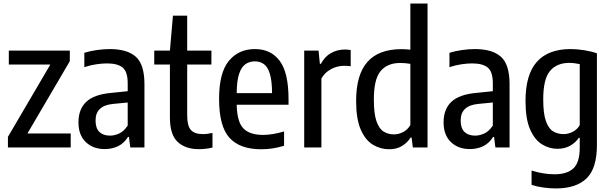

<svg xmlns="http://www.w3.org/2000/svg" viewBox="-20 -828 3430 1078"><path d="M24.5 0V-59.5L262.5 -465.5H29.5V-544H372V-484.5L134 -78.5H377V0Z M568 9Q502.5 9 461.5 -30.5Q420.5 -70 420.5 -141Q420.5 -215 464.5 -256.5Q508.5 -298 605.5 -306.5L697 -316V-360Q697 -425 668.8 -448.5Q640.5 -472 580.5 -472Q553.5 -472 520 -467Q486.5 -462 453.5 -451V-531.5Q484.5 -541.5 523.5 -547Q562.5 -552.5 596.5 -552.5Q694.5 -552.5 742.8 -509.2Q791 -466 791 -355.5V0H711.5L704 -59H698.5Q676.5 -23.5 642.8 -7.2Q609 9 568 9ZM516.5 -152Q516.5 -108 538 -87.2Q559.5 -66.5 598 -66.5Q622.5 -66.5 649 -78.5Q675.5 -90.5 697 -123V-252.5L614.5 -244.5Q516.5 -235 516.5 -152Z M1097.5 9.5Q1020.5 9.5 977.2 -31.5Q934 -72.5 934 -168V-465.5H846V-544H934L951 -740H1031V-544H1167V-465.5H1031V-180.5Q1031 -121 1052 -98Q1073 -75 1119.5 -75Q1131.5 -75 1145 -76.8Q1158.5 -78.5 1173 -81.5V0.5Q1157 4.5 1136.8 7Q1116.5 9.5 1097.5 9.5Z M1446.5 10Q1326.5 10 1268.2 -54.5Q1210 -119 1210 -273Q1210 -419.5 1264.8 -486Q1319.5 -552.5 1411.5 -552.5Q1501 -552.5 1550.5 -486.2Q1600 -420 1600 -271V-240H1309Q1311 -143.5 1346.5 -107Q1382 -70.5 1458 -70.5Q1508 -70.5 1575 -90V-9.5Q1539.5 1 1508.8 5.5Q1478 10 1446.5 10ZM1411 -483.5Q1381.5 -483.5 1358.8 -468.2Q1336 -453 1322.8 -414.2Q1309.5 -375.5 1309 -305H1507.5Q1507 -375.5 1495 -414.2Q1483 -453 1461.5 -468.2Q1440 -483.5 1411 -483.5Z M1688 0V-544H1768.5L1776 -469.5H1781.5Q1804 -511.5 1839.5 -530.8Q1875 -550 1916 -550Q1926 -550 1934.5 -549Q1943 -548 1949 -547V-456Q1939 -457.5 1929.8 -458Q1920.5 -458.5 1910.5 -458.5Q1873.5 -458.5 1838.5 -439.8Q1803.5 -421 1784.5 -387V0Z M2165 10Q2115.5 10 2073.2 -15.8Q2031 -41.5 2005.2 -101Q1979.5 -160.5 1979.5 -261Q1979.5 -409 2043 -480.5Q2106.5 -552 2234 -552Q2257.5 -552 2284 -549V-808H2380.5V0H2298L2291 -56H2285.5Q2268.5 -28 2238 -9Q2207.5 10 2165 10ZM2192 -73.5Q2218.5 -73.5 2243.8 -86.8Q2269 -100 2284 -126V-469.5Q2256.5 -474.5 2227 -474.5Q2155.5 -474.5 2117.2 -429.2Q2079 -384 2079 -270Q2079 -189.5 2093.8 -147.2Q2108.5 -105 2134 -89.2Q2159.5 -73.5 2192 -73.5Z M2618 9Q2552.5 9 2511.5 -30.5Q2470.5 -70 2470.5 -141Q2470.5 -215 2514.5 -256.5Q2558.5 -298 2655.5 -306.5L2747 -316V-360Q2747 -425 2718.8 -448.5Q2690.5 -472 2630.5 -472Q2603.5 -472 2570 -467Q2536.5 -462 2503.5 -451V-531.5Q2534.5 -541.5 2573.5 -547Q2612.5 -552.5 2646.5 -552.5Q2744.5 -552.5 2792.8 -509.2Q2841 -466 2841 -355.5V0H2761.5L2754 -59H2748.5Q2726.5 -23.5 2692.8 -7.2Q2659 9 2618 9ZM2566.5 -152Q2566.5 -108 2588 -87.2Q2609.5 -66.5 2648 -66.5Q2672.5 -66.5 2699 -78.5Q2725.5 -90.5 2747 -123V-252.5L2664.5 -244.5Q2566.5 -235 2566.5 -152Z M3101 230Q3069 230 3032 225Q2995 220 2964.5 210V129.5Q3030.5 150.5 3094 150.5Q3163.5 150.5 3199.2 117.5Q3235 84.5 3235 1V-54H3229.5Q3212.5 -28 3181.8 -10.2Q3151 7.5 3109.5 7.5Q3063.5 7.5 3022.5 -18Q2981.5 -43.5 2956 -102.2Q2930.5 -161 2930.5 -261.5Q2930.5 -409 2994.2 -480.8Q3058 -552.5 3183.5 -552.5Q3220.5 -552.5 3261 -546Q3301.5 -539.5 3331.5 -528.5V-14Q3331.5 117.5 3273 173.8Q3214.5 230 3101 230ZM3144.5 -75Q3170.5 -75 3195.5 -87.8Q3220.5 -100.5 3235 -125V-468Q3223.5 -470.5 3207.2 -472.8Q3191 -475 3176.5 -475Q3106.5 -475 3068.2 -429.8Q3030 -384.5 3030 -270.5Q3030 -191 3044.8 -148.8Q3059.5 -106.5 3085.2 -90.8Q3111 -75 3144.5 -75Z"/></svg>

Font: Encode Sans Condensed Condensed Medium
Style: Regular
Weight: 500
Width: 3
Designer: Multiple Designers
Foundry: Impallari Type
Version: Version 3.000; ttfautohint (v1.8.3) -l 8 -r 50 -G 200 -x 14 